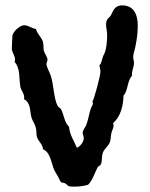

<svg xmlns="http://www.w3.org/2000/svg" viewBox="-20 -656 558 715"><path d="M493 -561C493 -599 480 -636 435 -636C412 -636 403 -622 395 -603C388 -587 375 -590 375 -564C375 -552 379 -540 379 -527C379 -506 377 -470 366 -451C360 -441 359 -419 350 -413C352 -405 354 -396 354 -388C354 -375 331 -287 324 -277C325 -276 326 -273 326 -271C326 -264 320 -258 318 -251C311 -231 309 -210 301 -190C298 -182 288 -171 288 -162C288 -155 292 -148 292 -141C292 -128 278 -109 266 -106C255 -134 240 -152 237 -184C220 -200 218 -228 208 -248C205 -254 198 -256 195 -261C180 -288 180 -343 169 -374C166 -384 153 -408 153 -417C153 -423 157 -428 157 -434C157 -436 157 -437 156 -439C153 -449 146 -457 143 -468C141 -478 143 -490 140 -500C135 -517 118 -530 114 -548C99 -550 86 -562 70 -562C54 -562 26 -537 26 -520C26 -505 24 -490 24 -476C24 -461 36 -449 36 -434C36 -431 35 -428 34 -426C57 -400 50 -363 56 -332C59 -319 70 -308 70 -294C70 -291 70 -289 69 -287C97 -272 90 -240 98 -216C102 -203 110 -197 114 -177C117 -167 114 -155 118 -145C123 -129 140 -118 140 -100C168 -90 171 -47 182 -23C186 -15 191 -7 195 0C199 6 203 19 208 23C212 25 217 24 221 26C238 35 225 39 257 39C273 39 292 37 308 32C324 17 333 -13 343 -32C346 -38 354 -39 356 -45C361 -56 358 -74 363 -87C368 -102 383 -111 389 -126C393 -137 392 -149 395 -161C397 -170 403 -179 403 -189C403 -191 402 -194 401 -197C430 -223 439 -263 440 -300C458 -320 453 -356 472 -374C469 -390 479 -406 479 -422C479 -429 476 -436 476 -443C476 -457 483 -472 485 -487C490 -511 493 -536 493 -561Z"/></svg>

Font: Margarine
Style: Regular
Weight: 400
Designer: Astigmatic (AOETI)
Foundry: Astigmatic (AOETI)
Version: Version 1.000